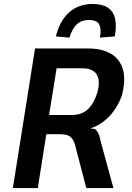

<svg xmlns="http://www.w3.org/2000/svg" viewBox="-20 -950 669 970"><path d="M45 0 157 -705H426Q497 -705 542 -677.5Q587 -650 601.5 -597Q616 -544 595 -465Q579 -423 556 -391Q533 -359 503 -336Q473 -313 437 -302L446 -300L460 -298Q467 -292 474.5 -280.5Q482 -269 488 -238L553 0H416L359 -218Q353 -239 343 -251Q333 -263 319 -267.5Q305 -272 283 -272H214L171 0ZM228 -369H342Q393 -369 423.5 -397.5Q454 -426 472 -483Q488 -544 468 -574.5Q448 -605 397 -605H266ZM331 -760 262 -766Q283 -848 331 -889Q379 -930 448 -930Q495 -930 523.5 -912Q552 -894 561 -857.5Q570 -821 560 -766L485 -760Q493 -803 481.5 -826Q470 -849 429 -849Q391 -849 367.5 -826.5Q344 -804 331 -760Z"/></svg>

Font: Nunito Sans 7pt Condensed
Style: Bold Italic
Weight: 700
Width: 3
Italic angle: -9°
Designer: Vernon Adams
Foundry: Vernon Adams
Version: Version 3.101;gftools[0.9.27]